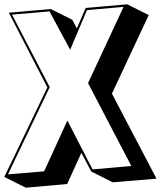

<svg xmlns="http://www.w3.org/2000/svg" viewBox="-46 -806 747 892"><path d="M378 -9 332 -96 266 49 74 66 -26 16 174 -400 -5 -747 190 -764 290 -714 311 -674 352 -769 545 -786 645 -736 474 -371 681 24 478 41ZM528 -774 358 -759 280 -575 184 -753 10 -738 185 -401 -9 4 159 -10 267 -246 384 -19 564 -35 363 -420Z"/></svg>

Font: Rampart One
Style: Regular
Weight: 400
Designer: Fontworks Inc.
Foundry: Fontworks Inc.
Version: Version 1.100